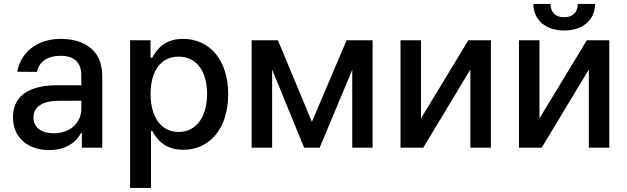

<svg xmlns="http://www.w3.org/2000/svg" viewBox="-20 -750 3186 975"><path d="M230.1 12.1C320.3 12.1 371.1 -33.7 391.3 -74.6H395.6V0H499.3V-362.2C499.3 -521 374.3 -552.6 287.6 -552.6C188.9 -552.6 89.5 -502.5 67.5 -385.7L168 -384.9C177.9 -435 217.7 -466.6 289.1 -466.6C357.6 -466.6 392.8 -430.8 392.8 -369V-316.8L270.6 -317.1C150.6 -317.1 45.8 -278.1 45.8 -154.1C45.8 -46.9 126.4 12.1 230.1 12.1ZM149.9 -152.7C149.9 -209.5 199.6 -237.6 273.1 -237.9L393.1 -238.6V-196.7C393.1 -132.1 341.6 -73.2 253.2 -73.2C193.2 -73.2 149.9 -100.1 149.9 -152.7Z M640.6 204.5H746.8V-84.9H753.2C772.4 -50.1 811.4 10.7 910.9 10.7C1043 10.7 1138.8 -95.2 1138.8 -271.7C1138.8 -448.5 1041.5 -552.6 909.8 -552.6C808.6 -552.6 772 -490.8 753.2 -457H744.3V-545.5H640.6ZM744.7 -272.7C744.7 -386.7 794.4 -462.4 887.1 -462.4C983.3 -462.4 1031.6 -381 1031.6 -272.7C1031.6 -163.4 981.9 -79.9 887.1 -79.9C795.8 -79.9 744.7 -158 744.7 -272.7Z M1563.9 -131.4 1391.3 -545.5H1257.8V0H1361.9V-396.7L1524.5 0H1603.3L1768.8 -395.2V0H1872.2V-545.5H1740.1Z M2117.9 -148.8V-545.5H2013.8V0H2129.3L2368.6 -397V0H2472.7V-545.5H2358.3Z M2719.5 -148.8V-545.5H2615.4V0H2730.8L2970.2 -397V0H3074.2V-545.5H2959.9ZM2688.6 -730.1C2688.6 -650.2 2749.3 -595.2 2844.8 -595.2C2941.1 -595.2 3001.8 -650.2 3001.8 -730.1H2914.4C2914.4 -694.2 2894.5 -662.6 2844.8 -662.6C2794.4 -662.6 2775.6 -694.6 2775.6 -730.1Z"/></svg>

Font: Magic Ui Pro Medium
Style: Regular
Weight: 500
Designer: Stefan Endress, Andreas Faust
Version: Version 1.000;FEAKit 1.0